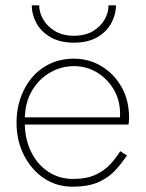

<svg xmlns="http://www.w3.org/2000/svg" viewBox="-20 -690 546 720"><path d="M62 -223H462Q463 -229 463.5 -235.5Q464 -242 464 -248Q464 -314 436 -363.5Q408 -413 361 -441.5Q314 -470 257 -470Q205 -470 162.5 -448.5Q120 -427 91.5 -388.5Q63 -350 50 -299Q46 -283 44 -266Q42 -249 42 -231Q42 -162 70 -107.5Q98 -53 145 -21.5Q192 10 251 10Q313 10 351.5 -8Q390 -26 414 -53Q438 -80 456 -107L431 -123Q416 -99 394.5 -75Q373 -51 339 -35Q305 -19 254 -19Q202 -19 161 -46Q120 -73 96.5 -121Q73 -169 73 -231V-240Q73 -304 99.5 -349Q126 -394 168 -418Q210 -442 257 -442Q306 -442 346 -417Q386 -392 409.5 -349Q433 -306 430 -250H62ZM99 -670Q99 -636 116.5 -603.5Q134 -571 169.5 -550.5Q205 -530 257 -530Q310 -530 345 -550.5Q380 -571 397.5 -603.5Q415 -636 415 -670H387Q387 -643 372.5 -617Q358 -591 329 -573.5Q300 -556 257 -556Q215 -556 186 -573.5Q157 -591 142 -617Q127 -643 127 -670Z"/></svg>

Font: Jost ExtraLight
Style: Regular
Weight: 250
Version: Version 3.710